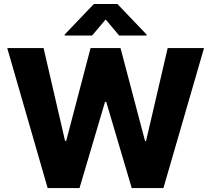

<svg xmlns="http://www.w3.org/2000/svg" viewBox="-20 -950 1067 970"><path d="M16.6 -707H200.2L308.6 -238.3H314.5L437.5 -707H588.9L712.9 -237.3H717.8L827.1 -707H1010.7L805.7 0H645.5L516.6 -435.5H510.7L381.8 0H220.7ZM513.7 -851.6 445.3 -770.5H306.6V-775.4L454.1 -929.7H573.2L720.7 -775.4V-770.5H582Z"/></svg>

Font: Pretendard ExtraBold
Style: Regular
Weight: 800
Designer: Base glyphs from Inter by Rasmus Andersson; Hangeul glyphs from Noto Sans CJK(Source Han Sans) by Jang Soo-young and Kan
Foundry: Kil Hyung-jin
Version: Version 1.309